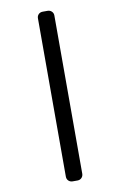

<svg xmlns="http://www.w3.org/2000/svg" viewBox="-109 -869 717 1147"><g transform="rotate(-10 250.0 -295.5)"><path d="M235.4 219.7Q220.7 219.7 210.4 210Q200.2 200.2 200.2 184.6V-775.4Q200.2 -790 210 -799.8Q219.7 -809.6 235.4 -809.6H264.6Q279.3 -809.6 289.6 -799.8Q299.8 -790 299.8 -775.4V184.6Q299.8 199.2 290 209.5Q280.3 219.7 264.6 219.7Z"/></g></svg>

Font: Rounded-L Mgen+ 1m medium
Style: Regular
Weight: 500
Designer: [Source Han Sans]
Ryoko NISHIZUKA  (kana & ideographs); Paul D. Hunt (Latin, Greek & Cyrillic); Wenlong ZHANG  (bopomofo
Version: Version 1.059.20150602